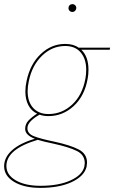

<svg xmlns="http://www.w3.org/2000/svg" viewBox="-71 -622 554 931"><path d="M461 -381H323Q358 -348 358 -284Q358 -260 354 -240Q339 -156 286 -107.5Q233 -59 164 -59Q139 -59 121 -66Q97 -53 79.5 -36Q62 -19 62 0Q62 26 93.5 38.5Q125 51 193 65Q271 82 311 103Q351 124 351 167Q351 172 349 186Q338 232 277.5 260.5Q217 289 125 289Q46 289 -2.5 260Q-51 231 -51 184Q-51 141 -12.5 106.5Q26 72 98 51Q51 33 51 3Q51 -21 68 -38.5Q85 -56 109 -71Q81 -84 66.5 -112Q52 -140 52 -178Q52 -203 58 -230Q75 -311 126.5 -360Q178 -409 245 -409Q285 -409 310 -391H463ZM347 -284Q347 -336 320.5 -367.5Q294 -399 245 -399Q182 -399 133.5 -352.5Q85 -306 69 -230Q63 -203 63 -180Q63 -128 90 -98.5Q117 -69 164 -69Q229 -69 278.5 -114.5Q328 -160 343 -240Q347 -260 347 -284ZM340 169Q340 129 301.5 110Q263 91 190 75Q137 64 112 56Q-40 101 -40 183Q-40 226 5.5 252.5Q51 279 125 279Q213 279 270.5 253Q328 227 338 186Q340 174 340 169ZM261 -583Q261 -591 266.5 -596.5Q272 -602 280 -602Q288 -602 293.5 -596.5Q299 -591 299 -583Q299 -576 293.5 -570Q288 -564 280 -564Q272 -564 266.5 -569.5Q261 -575 261 -583Z"/></svg>

Font: Ysabeau Hairline
Style: Italic
Weight: 100
Italic angle: -12°
Designer: Christian Thalmann (Catharsis Fonts)
Version: Version 0.003